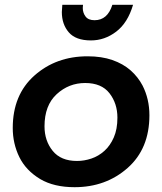

<svg xmlns="http://www.w3.org/2000/svg" viewBox="-20 -773 674 798"><path d="M358 -605Q295 -605 266 -638.5Q237 -672 237 -723L239 -753H325L324 -740Q324 -720 335.5 -704.5Q347 -689 373 -689Q427 -689 447 -753H533Q511 -678 463 -641.5Q415 -605 358 -605ZM290 5Q204.5 5 147.5 -28.5Q87.5 -64.5 60.2 -120.5Q33 -176.5 33 -241Q33 -379 123 -459Q213 -539 344 -539Q402.5 -539 447 -523.5Q491.5 -508 522.5 -480.8Q553.5 -453.5 572.5 -417.5Q601 -361.5 601 -294Q601 -155 510.5 -75Q420 5 290 5ZM300 -104Q330 -104 359.8 -114Q389.5 -124 413.8 -145.8Q438 -167.5 453 -201.8Q468 -236 468 -284Q468 -343 435 -385.5Q402 -428 334 -428Q266 -428 215.5 -381.5Q165 -335 165 -248Q165 -188 199 -146Q233 -104 300 -104Z"/></svg>

Font: Argentum Sans Medium
Style: Italic
Weight: 500
Italic angle: -11°
Designer: Julieta Ulanovsky (font), Cristiano Sobral (main changes and remaster)
Foundry: Julieta Ulanovsky (font), Cristiano Sobral (main changes and remaster)
Version: Version 2.007;June 15, 2022;FontCreator 14.0.0.2814 64-bit; 